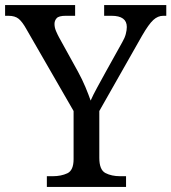

<svg xmlns="http://www.w3.org/2000/svg" viewBox="-25 -734 673 754"><path d="M159 0V-42H182Q215 -42 239.5 -53.5Q264 -65 264 -109V-298L79 -619Q63 -648 48.5 -660Q34 -672 8 -672H-5V-714H270V-672H233Q206 -672 197.5 -662.5Q189 -653 189 -640Q189 -626 195 -612Q201 -598 207 -587L281 -453Q298 -422 310.5 -392Q323 -362 331 -339Q340 -360 357 -391Q374 -422 391 -453L455 -568Q465 -585 469 -600.5Q473 -616 473 -628Q473 -672 413 -672H384V-714H628V-672H616Q595 -672 577 -655.5Q559 -639 533 -594L365 -298V-114Q365 -67 389 -54.5Q413 -42 447 -42H470V0Z"/></svg>

Font: Noto Serif Test
Style: Regular
Weight: 400
Version: Version 1.000